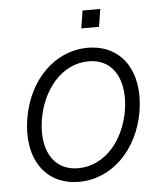

<svg xmlns="http://www.w3.org/2000/svg" viewBox="-52 -759 695 816"><g transform="rotate(-5 295.5 -351.0)"><path d="M330.6 -712.7 318.5 -637.4H394.2L406.2 -712.7ZM252.8 11.4C392 11.4 507.5 -101.9 534.4 -265.6C561.8 -435 481.5 -552.9 337.7 -552.9C198.9 -552.9 83.5 -440 56.5 -275.2C28.8 -106.2 109.4 11.4 252.8 11.4ZM253.9 -46.5C143.1 -46.5 98 -146 117.9 -265.6C138.1 -390.3 221.6 -495.4 337 -495.4C447.8 -495.4 492.5 -394.9 473 -275.2C452.8 -149.9 369.7 -46.5 253.9 -46.5Z"/></g></svg>

Font: TID UI Light
Style: Italic
Weight: 300
Italic angle: -9.39999°
Designer: The TID Project Authors
Foundry: Bakken & Bæck
Version: Version 1.001;hotconv 1.0.109;makeotfexe 2.5.65596